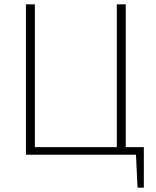

<svg xmlns="http://www.w3.org/2000/svg" viewBox="-20 -710 717 881"><path d="M557 -35V-690H516V-35H140V-690H99V0H604L611 151H640V-35Z"/></svg>

Font: Exo 2 Extra Light
Style: Regular
Weight: 250
Designer: Natanael Gama
Version: Version 1.001;PS 001.001;hotconv 1.0.88;makeotf.lib2.5.64775